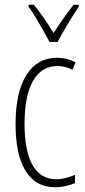

<svg xmlns="http://www.w3.org/2000/svg" viewBox="-20 -784 360 814"><path d="M190 -606H224C249 -653 285 -713 314 -756V-764H292C258 -720 235 -687 207 -644C182 -686 149 -733 123 -764H101V-756C126 -722 164 -655 190 -606ZM214 10C241 10 274 3 298 -8V-43C271 -31 244 -24 218 -24C124 -24 84 -117 84 -259C84 -422 136 -504 223 -504C246 -504 267 -499 287 -488L300 -520C277 -532 251 -539 221 -539C111 -539 46 -440 46 -258C46 -91 100 10 214 10Z"/></svg>

Font: Noto Sans Telugu ExtraCondensed ExtraLight
Style: Regular
Weight: 200
Width: 2
Designer: Jelle Bosma - Monotype Design Team
Foundry: Monotype Imaging Inc.
Version: Version 2.005